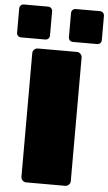

<svg xmlns="http://www.w3.org/2000/svg" viewBox="-84 -961 565 1000"><g transform="rotate(5 198.5 -461.0)"><path d="M296 0H92Q81 0 73 -8Q65 -16 65 -27V-673Q65 -684 73 -692Q81 -700 92 -700H296Q307 -700 315 -692Q323 -684 323 -673V-27Q323 -16 315 -8Q307 0 296 0ZM271 -922H397Q407 -922 413.5 -915.5Q420 -909 420 -899V-773Q420 -763 413.5 -756.5Q407 -750 397 -750H271Q261 -750 254.5 -756.5Q248 -763 248 -773V-899Q248 -909 254.5 -915.5Q261 -922 271 -922ZM0 -922H126Q136 -922 142.5 -915.5Q149 -909 149 -899V-773Q149 -763 142.5 -756.5Q136 -750 126 -750H0Q-10 -750 -16.5 -756.5Q-23 -763 -23 -773V-899Q-23 -909 -16.5 -915.5Q-10 -922 0 -922Z"/></g></svg>

Font: Rubik One
Style: Regular
Weight: 400
Designer: Hubert and Fischer with Elvire Volk Leonovitch
Foundry: Hubert and Fischer with Elvire Volk Leonovitch
Version: Version 1.001